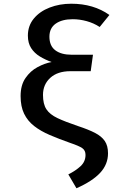

<svg xmlns="http://www.w3.org/2000/svg" viewBox="-20 -792 655 1042"><path d="M366.7 -771.8Q487.7 -771.8 573.8 -710.8L521 -645.6Q488.7 -666.7 450.5 -677.2Q412.3 -687.7 374.9 -687.7Q316.4 -687.7 282.3 -663.6Q248.2 -639.5 248.2 -592.8Q248.2 -543.1 280.3 -519Q312.3 -494.9 369.2 -494.9H484.6L472.3 -405.6H362.1Q292.3 -405.6 252.8 -369.5Q213.3 -333.3 213.3 -276.9Q213.3 -227.2 231.8 -199Q250.3 -170.8 292.1 -151Q333.8 -131.3 403.6 -107.7Q460 -89.2 495.6 -70.8Q531.3 -52.3 548.7 -26.7Q566.2 -1 566.2 40Q566.2 100 523.6 145.9Q481 191.8 394.9 229.7L350.8 154.4Q390.3 134.9 417.2 110Q444.1 85.1 444.1 48.7Q444.1 24.6 426.9 12.3Q409.7 0 361 -16.4Q300 -37.9 250.3 -59.2Q200.5 -80.5 165.1 -108.2Q129.7 -135.9 110.8 -174.9Q91.8 -213.8 91.8 -270.8Q91.8 -330.3 118.5 -368.7Q145.1 -407.2 184.1 -427.9Q223.1 -448.7 260 -455.4Q225.6 -467.7 196.2 -485.6Q166.7 -503.6 149 -531Q131.3 -558.5 131.3 -598.5Q131.3 -652.3 163.6 -691.3Q195.9 -730.3 249.5 -751Q303.1 -771.8 366.7 -771.8Z"/></svg>

Font: Fira Code Medium
Style: Regular
Weight: 500
Designer: Carrois Corporate, Edenspiekermann AG, Nikita Prokopov
Foundry: Carrois Corporate, Edenspiekermann AG, Nikita Prokopov
Version: Version 6.002